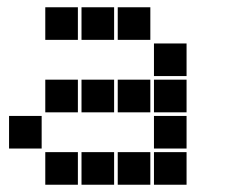

<svg xmlns="http://www.w3.org/2000/svg" viewBox="-20 -515 640 530"><path d="M106 -495Q105 -495 105 -495Q105 -495 105 -494V-406Q105 -405 105 -405Q105 -405 106 -405H194Q195 -405 195 -405Q195 -405 195 -406V-494Q195 -495 195 -495Q195 -495 194 -495ZM206 -495Q205 -495 205 -495Q205 -495 205 -494V-406Q205 -405 205 -405Q205 -405 206 -405H294Q295 -405 295 -405Q295 -405 295 -406V-494Q295 -495 295 -495Q295 -495 294 -495ZM306 -495Q305 -495 305 -495Q305 -495 305 -494V-406Q305 -405 305 -405Q305 -405 306 -405H394Q395 -405 395 -405Q395 -405 395 -406V-494Q395 -495 395 -495Q395 -495 394 -495ZM406 -395Q405 -395 405 -395Q405 -395 405 -394V-306Q405 -305 405 -305Q405 -305 406 -305H494Q495 -305 495 -305Q495 -305 495 -306V-394Q495 -395 495 -395Q495 -395 494 -395ZM106 -295Q105 -295 105 -295Q105 -295 105 -294V-206Q105 -205 105 -205Q105 -205 106 -205H194Q195 -205 195 -205Q195 -205 195 -206V-294Q195 -295 195 -295Q195 -295 194 -295ZM206 -295Q205 -295 205 -295Q205 -295 205 -294V-206Q205 -205 205 -205Q205 -205 206 -205H294Q295 -205 295 -205Q295 -205 295 -206V-294Q295 -295 295 -295Q295 -295 294 -295ZM306 -295Q305 -295 305 -295Q305 -295 305 -294V-206Q305 -205 305 -205Q305 -205 306 -205H394Q395 -205 395 -205Q395 -205 395 -206V-294Q395 -295 395 -295Q395 -295 394 -295ZM406 -295Q405 -295 405 -295Q405 -295 405 -294V-206Q405 -205 405 -205Q405 -205 406 -205H494Q495 -205 495 -205Q495 -205 495 -206V-294Q495 -295 495 -295Q495 -295 494 -295ZM6 -195Q5 -195 5 -195Q5 -195 5 -194V-106Q5 -105 5 -105Q5 -105 6 -105H94Q95 -105 95 -105Q95 -105 95 -106V-194Q95 -195 95 -195Q95 -195 94 -195ZM406 -195Q405 -195 405 -195Q405 -195 405 -194V-106Q405 -105 405 -105Q405 -105 406 -105H494Q495 -105 495 -105Q495 -105 495 -106V-194Q495 -195 495 -195Q495 -195 494 -195ZM106 -95Q105 -95 105 -95Q105 -95 105 -94V-6Q105 -5 105 -5Q105 -5 106 -5H194Q195 -5 195 -5Q195 -5 195 -6V-94Q195 -95 195 -95Q195 -95 194 -95ZM206 -95Q205 -95 205 -95Q205 -95 205 -94V-6Q205 -5 205 -5Q205 -5 206 -5H294Q295 -5 295 -5Q295 -5 295 -6V-94Q295 -95 295 -95Q295 -95 294 -95ZM306 -95Q305 -95 305 -95Q305 -95 305 -94V-6Q305 -5 305 -5Q305 -5 306 -5H394Q395 -5 395 -5Q395 -5 395 -6V-94Q395 -95 395 -95Q395 -95 394 -95ZM406 -95Q405 -95 405 -95Q405 -95 405 -94V-6Q405 -5 405 -5Q405 -5 406 -5H494Q495 -5 495 -5Q495 -5 495 -6V-94Q495 -95 495 -95Q495 -95 494 -95Z"/></svg>

Font: Doto Black
Style: Regular
Weight: 900
Monospace: yes
Version: Version 1.000